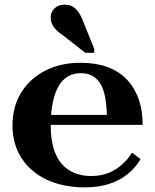

<svg xmlns="http://www.w3.org/2000/svg" viewBox="-20 -799 668 829"><path d="M199 -257Q199 -201 211 -160Q223 -119 245.5 -92.5Q268 -66 300.5 -52.5Q333 -39 373 -39Q416 -39 449 -52.5Q482 -66 507.5 -89Q533 -112 550 -140L587 -112Q566 -76 532 -48Q498 -20 451.5 -5Q405 10 345 10Q254 10 183.5 -22.5Q113 -55 73.5 -115.5Q34 -176 34 -258Q34 -339 72 -400Q110 -461 176.5 -494.5Q243 -528 328 -528Q392 -528 441.5 -510.5Q491 -493 525 -458.5Q559 -424 577.5 -374Q596 -324 596 -260H159V-303H468L442 -288Q441 -340 434.5 -376.5Q428 -413 414 -436.5Q400 -460 379 -471.5Q358 -483 329 -483Q298 -483 274 -469.5Q250 -456 233.5 -428Q217 -400 208 -357.5Q199 -315 199 -257ZM338 -709 387 -588V-571H348L255 -644Q235 -657 222.5 -670Q210 -683 204.5 -696Q199 -709 199 -724Q199 -747 215.5 -763Q232 -779 259 -779Q279 -779 293 -771Q307 -763 318.5 -747Q330 -731 338 -709Z"/></svg>

Font: Roboto Serif 120pt Expanded SemiBold
Style: Regular
Weight: 600
Width: 7
Designer: Greg Gazdowicz
Foundry: Commercial Type
Version: Version 1.008